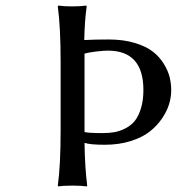

<svg xmlns="http://www.w3.org/2000/svg" viewBox="-20 -668 636 691"><path d="M198.2 -444.8Q198.2 -569.8 188 -645L189.9 -647.9Q208.5 -645 238.8 -645Q271.5 -645 290 -647.9L292 -645Q284.7 -594.2 283.2 -523.9Q318.4 -525.9 371.1 -525.9Q424.3 -525.9 465.3 -513.4Q506.3 -501 530.5 -481.9Q554.7 -462.9 570.1 -437.5Q585.4 -412.1 590.8 -389.2Q596.2 -366.2 596.2 -342.8Q596.2 -318.8 588.6 -293.5Q581.1 -268.1 563 -241.5Q544.9 -214.8 518.3 -194.1Q491.7 -173.3 450 -160.2Q408.2 -147 356.9 -147Q305.2 -147 284.2 -153.8Q285.6 -63 293.9 0L292 2.9Q273.4 0 241.2 0Q208.5 0 189.9 2.9L188 0Q198.2 -71.3 198.2 -200.2ZM284.2 -475.1V-192.9Q297.4 -189 350.1 -189Q373.5 -189 393.1 -192.6Q412.6 -196.3 432.4 -206.5Q452.1 -216.8 465.6 -233.6Q479 -250.5 487.5 -278.8Q496.1 -307.1 496.1 -344.2Q496.1 -485.8 368.2 -485.8Q353.5 -485.8 326.7 -482.7Q299.8 -479.5 284.2 -475.1Z"/></svg>

Font: Linear Smooth
Style: Regular
Weight: 400
Designer: Philipp H. Poll, Flanker
Foundry: Philipp H. Poll, reworked by Flanker
Version: Version 1.061 | FøM Fix